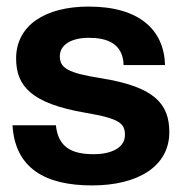

<svg xmlns="http://www.w3.org/2000/svg" viewBox="-20 -552 553 584"><path d="M260 12C398 12 495 -45 495 -150C495 -237 449 -288 288 -314C186 -330 162 -345 162 -381C162 -417 199 -437 250 -437C304 -437 354 -421 356 -354H482C479 -461 404 -532 250 -532C116 -532 29 -474 29 -374C29 -289 77 -237 240 -209C346 -191 360 -176 360 -141C360 -104 321 -83 265 -83C198 -83 157 -104 150 -171H18C26 -39 119 12 260 12Z"/></svg>

Font: Aspekta 650
Style: Regular
Weight: 650
Designer: Ivo Dolenc
Version: Version 2.000